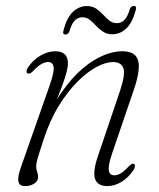

<svg xmlns="http://www.w3.org/2000/svg" viewBox="-20 -622 539 650"><path d="M73.5 -373.5Q69.5 -375.5 69.8 -380.8Q70 -386 73.5 -392Q91 -418.5 116.5 -433.5Q142 -448.5 167 -448.5Q188 -448.5 199 -438.5Q210 -428.5 210 -408Q210 -395.5 205.2 -377.2Q200.5 -359 190.8 -332.5Q181 -306 166 -268Q151 -230 131 -177.5L124.5 -186.5Q153.5 -259.5 188.5 -309.5Q223.5 -359.5 260 -390.2Q296.5 -421 330.8 -434.8Q365 -448.5 392.5 -448.5Q426.5 -448.5 439.5 -432.5Q452.5 -416.5 449.5 -386.2Q446.5 -356 431.5 -313.5L359 -101Q345.5 -60.5 348.5 -44.5Q351.5 -28.5 367 -28.5Q377 -28.5 388.5 -35Q400 -41.5 416.5 -59.5Q422 -64.5 425.8 -66.8Q429.5 -69 433 -67Q437 -65 436.8 -60Q436.5 -55 433.5 -49Q416 -21.5 392.2 -6.8Q368.5 8 342.5 8Q322 8 310.8 -2.2Q299.5 -12.5 299.2 -33.8Q299 -55 309.5 -87.5L386 -313.5Q405 -370 397.8 -391Q390.5 -412 362 -412Q339 -412 307.8 -395.8Q276.5 -379.5 243.2 -346.5Q210 -313.5 179.5 -264.5Q149 -215.5 127.5 -149.5Q117 -117.5 111.5 -99.8Q106 -82 104.2 -73Q102.5 -64 102.5 -58Q102.5 -48.5 105.8 -40.5Q109 -32.5 109 -22.5Q109 -9 96 -0.5Q83 8 64 8Q45.5 8 42.2 -8Q39 -24 53 -62L148.5 -334Q164 -378.5 161.5 -395.2Q159 -412 142.5 -412Q132 -412 119.8 -405Q107.5 -398 91.5 -381Q86 -375.5 81.8 -373.5Q77.5 -371.5 73.5 -373.5ZM359.5 -506Q342 -506 328.8 -514.8Q315.5 -523.5 305 -535Q294.5 -546.5 283.8 -555Q273 -563.5 259 -563.5Q243.5 -563.5 232.8 -552Q222 -540.5 215.5 -517.5Q211.5 -505 201.5 -505Q191 -505 195 -519.5Q205.5 -561 226.2 -581.2Q247 -601.5 274.5 -601.5Q292.5 -601.5 305.5 -592.8Q318.5 -584 329 -572.5Q339.5 -561 350.5 -552.2Q361.5 -543.5 375.5 -543.5Q391 -543.5 401.8 -555.2Q412.5 -567 419 -589.5Q422.5 -602 433 -602Q443.5 -602 439.5 -587.5Q428.5 -546 408 -526Q387.5 -506 359.5 -506Z"/></svg>

Font: Fraunces 72pt Soft Wonky ExtraLight
Style: Italic
Weight: 250
Italic angle: -16°
Version: Version 1.000;[b76b70a41]